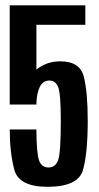

<svg xmlns="http://www.w3.org/2000/svg" viewBox="-20 -695 371 720"><path d="M158 5.5Q50 5.5 33.2 -60Q16.5 -125.5 16.5 -209.5H116.5Q117 -120 126.5 -93.5Q136 -67 162 -67Q188 -67 198 -94.5Q208 -122 208 -241Q208 -343.5 198.2 -368.2Q188.5 -393 165.5 -393Q141 -393 129 -368.8Q117 -344.5 116.5 -303H16.5V-675H300V-602H116.5V-434Q154.5 -465 206.5 -465Q279.5 -465 294.2 -407.8Q309 -350.5 309 -242Q309 -122.5 291.5 -58.5Q274 5.5 158 5.5Z"/></svg>

Font: Anybody Condensed Medium
Style: Regular
Weight: 500
Width: 3
Designer: Tyler Finck
Foundry: Etcetera Type Company
Version: Version 1.010; ttfautohint (v1.8.3) -l 8 -r 50 -G 200 -x 14 